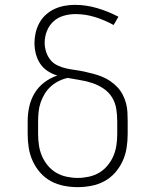

<svg xmlns="http://www.w3.org/2000/svg" viewBox="-20 -763 640 791"><path d="M300 8Q272 8 243.5 2.5Q215 -3 190 -16.5Q165 -30 146 -51.5Q127 -73 115 -99Q103 -125 98.5 -153.5Q94 -182 94 -210V-263Q94 -294 100.5 -323.5Q107 -353 122.5 -379Q138 -405 162.5 -423.5Q187 -442 216 -452Q195 -458 176 -470.5Q157 -483 145 -501.5Q133 -520 127.5 -542Q122 -564 122 -586Q122 -607 127 -628.5Q132 -650 142.5 -669Q153 -688 169 -702.5Q185 -717 204.5 -726Q224 -735 245.5 -739Q267 -743 288 -743Q335 -743 380.5 -729.5Q426 -716 468 -694L448 -660Q412 -680 372 -692.5Q332 -705 291 -705Q266 -705 242 -698Q218 -691 200 -674.5Q182 -658 173 -634.5Q164 -611 164 -587Q164 -568 170 -549.5Q176 -531 187.5 -516.5Q199 -502 217 -493.5Q235 -485 253.5 -481Q272 -477 290.5 -474.5Q309 -472 327.5 -468Q346 -464 364.5 -459Q383 -454 400.5 -447Q418 -440 434 -429Q450 -418 463 -404.5Q476 -391 485 -374Q494 -357 499 -338.5Q504 -320 505 -301Q506 -282 506 -263V-210Q506 -182 501.5 -153.5Q497 -125 485 -99Q473 -73 454 -51.5Q435 -30 410 -16.5Q385 -3 356.5 2.5Q328 8 300 8ZM300 -30Q323 -30 346 -35Q369 -40 388.5 -51.5Q408 -63 423 -81Q438 -99 447 -120Q456 -141 459.5 -164Q463 -187 463 -210V-263Q463 -289 459 -314.5Q455 -340 441.5 -362Q428 -384 406 -398.5Q384 -413 360 -421Q336 -429 310.5 -433Q285 -437 259 -442Q240 -438 222 -429Q204 -420 189.5 -407Q175 -394 164.5 -377Q154 -360 147.5 -341Q141 -322 139 -302.5Q137 -283 137 -263V-210Q137 -187 140.5 -164Q144 -141 153 -120Q162 -99 177 -81Q192 -63 211.5 -51.5Q231 -40 254 -35Q277 -30 300 -30Z"/></svg>

Font: Iosevka Curly Slab XLtEx
Style: Regular
Weight: 200
Width: 7
Monospace: yes
Designer: Belleve Invis
Foundry: Belleve Invis
Version: Version 11.1.0; ttfautohint (v1.8.3)